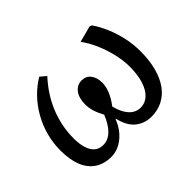

<svg xmlns="http://www.w3.org/2000/svg" viewBox="-110 -732 955 955"><g transform="rotate(-45 367.5 -254.0)"><path d="M208 14Q158 14 122.5 -9.5Q87 -33 69 -77.5Q51 -122 51 -188Q51 -241 64.5 -290.5Q78 -340 103 -384Q128 -428 162 -463Q196 -498 236 -522L267 -496Q238 -465 214 -428.5Q190 -392 173.5 -352Q157 -312 148.5 -270Q140 -228 140 -183Q140 -143 149.5 -114Q159 -85 177 -70.5Q195 -56 221 -56Q239 -56 254.5 -63Q270 -70 283.5 -83Q297 -96 309 -115.5Q321 -135 331 -160Q315 -189 307.5 -213.5Q300 -238 300 -262Q300 -308 320 -334Q340 -360 372 -360Q402 -360 419.5 -338Q437 -316 437 -278Q437 -251 424 -220.5Q411 -190 388 -160Q397 -125 411 -102Q425 -79 443.5 -67.5Q462 -56 485 -56Q516 -56 540 -78Q564 -100 577 -141.5Q590 -183 590 -240Q590 -281 579 -328.5Q568 -376 548.5 -421Q529 -466 504 -499L591 -522L602 -517Q626 -482 644 -439Q662 -396 672 -349.5Q682 -303 682 -255Q682 -192 668.5 -141.5Q655 -91 630 -56.5Q605 -22 569.5 -4Q534 14 492 14Q465 14 443.5 6Q422 -2 405 -16.5Q388 -31 376.5 -53Q365 -75 358 -104H355Q346 -79 331.5 -58Q317 -37 297.5 -20.5Q278 -4 255 5Q232 14 208 14Z"/></g></svg>

Font: Literata 18pt
Style: Italic
Weight: 400
Italic angle: -2°
Designer: Latin by Veronika Burian and Jose Scaglione. Greek by Irene Vlachou. Cyrillic by Vera Evstafieva
Foundry: TypeTogether
Version: Version 3.103;gftools[0.9.29]